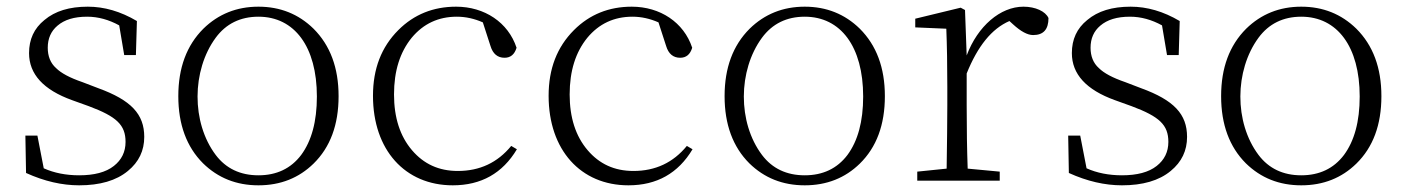

<svg xmlns="http://www.w3.org/2000/svg" viewBox="-20 -541 4209 575"><path d="M217 14C279 14 328 0 363 -29C396 -56 412 -90 412 -131C412 -199 373 -241 274 -277L227 -295C189 -308 163 -322 148 -337C131 -352 123 -373 123 -398C123 -426 133 -448 152 -464C173 -482 202 -491 241 -491C274 -491 306 -482 337 -465L352 -376H387L390 -478C341 -507 292 -521 243 -521C188 -521 145 -508 113 -481C82 -456 67 -423 67 -382C67 -319 110 -272 196 -241L246 -223C329 -192 356 -167 356 -116C356 -86 344 -62 321 -44C297 -25 262 -16 217 -16C178 -16 142 -23 111 -37L92 -135H56L58 -23C113 2 166 14 217 14Z M588 -52C633 -8 688 14 754 14C820 14 875 -8 919 -51C969 -100 994 -167 994 -253C994 -338 969 -405 919 -455C874 -499 819 -521 754 -521C689 -521 634 -499 589 -455C539 -405 514 -338 514 -253C514 -168 539 -101 588 -52ZM626 -77C553 -174 554 -330 626 -428C657 -470 700 -491 754 -491C862 -491 929 -401 929 -252C929 -177 913 -119 882 -77C851 -36 808 -16 754 -16C700 -16 657 -36 626 -77Z M1336 14C1421 14 1485 -22 1528 -94L1511 -104C1470 -54 1417 -29 1351 -29C1294 -29 1249 -50 1214 -91C1178 -133 1160 -189 1160 -258C1160 -329 1178 -385 1213 -428C1248 -470 1293 -491 1348 -491C1375 -491 1401 -485 1426 -474L1449 -403C1456 -380 1470 -368 1491 -368C1509 -368 1521 -378 1527 -398C1502 -474 1431 -521 1346 -521C1278 -521 1220 -498 1173 -451C1122 -400 1097 -335 1097 -254C1097 -92 1193 14 1336 14Z M1862 14C1947 14 2011 -22 2054 -94L2037 -104C1996 -54 1943 -29 1877 -29C1820 -29 1775 -50 1740 -91C1704 -133 1686 -189 1686 -258C1686 -329 1704 -385 1739 -428C1774 -470 1819 -491 1874 -491C1901 -491 1927 -485 1952 -474L1975 -403C1982 -380 1996 -368 2017 -368C2035 -368 2047 -378 2053 -398C2028 -474 1957 -521 1872 -521C1804 -521 1746 -498 1699 -451C1648 -400 1623 -335 1623 -254C1623 -92 1719 14 1862 14Z M2224 -52C2269 -8 2324 14 2390 14C2456 14 2511 -8 2555 -51C2605 -100 2630 -167 2630 -253C2630 -338 2605 -405 2555 -455C2510 -499 2455 -521 2390 -521C2325 -521 2270 -499 2225 -455C2175 -405 2150 -338 2150 -253C2150 -168 2175 -101 2224 -52ZM2262 -77C2189 -174 2190 -330 2262 -428C2293 -470 2336 -491 2390 -491C2498 -491 2565 -401 2565 -252C2565 -177 2549 -119 2518 -77C2487 -36 2444 -16 2390 -16C2336 -16 2293 -36 2262 -77Z M2974 0V-27L2878 -36C2876 -91 2875 -155 2875 -226V-321C2908 -403 2950 -455 3003 -478L3014 -468C3037 -447 3057 -436 3074 -436C3105 -436 3120 -453 3120 -487C3111 -507 3081 -521 3045 -521C2976 -521 2908 -463 2875 -375L2870 -511L2857 -518L2721 -485V-459L2814 -455C2816 -405 2817 -347 2817 -281V-226C2817 -173 2816 -109 2815 -36L2727 -27V0Z M3340 14C3402 14 3451 0 3486 -29C3519 -56 3535 -90 3535 -131C3535 -199 3496 -241 3397 -277L3350 -295C3312 -308 3286 -322 3271 -337C3254 -352 3246 -373 3246 -398C3246 -426 3256 -448 3275 -464C3296 -482 3325 -491 3364 -491C3397 -491 3429 -482 3460 -465L3475 -376H3510L3513 -478C3464 -507 3415 -521 3366 -521C3311 -521 3268 -508 3236 -481C3205 -456 3190 -423 3190 -382C3190 -319 3233 -272 3319 -241L3369 -223C3452 -192 3479 -167 3479 -116C3479 -86 3467 -62 3444 -44C3420 -25 3385 -16 3340 -16C3301 -16 3265 -23 3234 -37L3215 -135H3179L3181 -23C3236 2 3289 14 3340 14Z M3711 -52C3756 -8 3811 14 3877 14C3943 14 3998 -8 4042 -51C4092 -100 4117 -167 4117 -253C4117 -338 4092 -405 4042 -455C3997 -499 3942 -521 3877 -521C3812 -521 3757 -499 3712 -455C3662 -405 3637 -338 3637 -253C3637 -168 3662 -101 3711 -52ZM3749 -77C3676 -174 3677 -330 3749 -428C3780 -470 3823 -491 3877 -491C3985 -491 4052 -401 4052 -252C4052 -177 4036 -119 4005 -77C3974 -36 3931 -16 3877 -16C3823 -16 3780 -36 3749 -77Z"/></svg>

Font: AllPunType ExtraLight
Style: Regular
Weight: 280
Version: 1.0